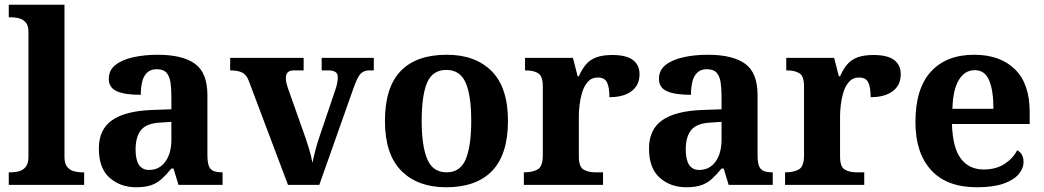

<svg xmlns="http://www.w3.org/2000/svg" viewBox="-20 -780 4406 810"><path d="M17 0V-53H29Q44 -53 60.5 -57.5Q77 -62 88.5 -76Q100 -90 100 -118V-646Q100 -673 88 -686Q76 -699 59.5 -703Q43 -707 29 -707H17V-760H252V-118Q252 -90 263.5 -76Q275 -62 292 -57.5Q309 -53 323 -53H335V0Z M554 10Q488 10 442.5 -30Q397 -70 397 -153Q397 -234 453 -273Q509 -312 621 -316L703 -319V-374Q703 -408 699 -433.5Q695 -459 682 -473.5Q669 -488 641 -488Q616 -488 601 -474Q586 -460 580 -435.5Q574 -411 574 -380Q507 -380 473 -395Q439 -410 439 -447Q439 -484 467 -506Q495 -528 542 -538.5Q589 -549 645 -549Q750 -549 802.5 -511Q855 -473 855 -379V-124Q855 -83 868 -68Q881 -53 915 -53H919V0H733L712 -69H703Q681 -42 661.5 -24.5Q642 -7 617 1.5Q592 10 554 10ZM609 -63Q652 -63 677.5 -98Q703 -133 703 -191V-266L658 -263Q598 -260 575 -231.5Q552 -203 552 -149Q552 -63 609 -63Z M1031 -435Q1021 -464 1002.5 -473.5Q984 -483 951 -483V-536H1261V-483H1219Q1186 -483 1186 -451Q1186 -439 1189 -427Q1192 -415 1195 -407L1262 -218Q1273 -187 1283.5 -153Q1294 -119 1298 -93Q1303 -117 1311 -147.5Q1319 -178 1326 -198L1394 -399Q1399 -413 1402 -427Q1405 -441 1405 -454Q1405 -471 1394 -477Q1383 -483 1366 -483H1337V-536H1557V-483H1537Q1517 -483 1503 -470.5Q1489 -458 1472 -410L1327 0H1195Z M1862 10Q1742 10 1673 -59.5Q1604 -129 1604 -270Q1604 -411 1670 -480Q1736 -549 1865 -549Q1985 -549 2054 -480Q2123 -411 2123 -270Q2123 -129 2056.5 -59.5Q1990 10 1862 10ZM1864 -53Q1922 -53 1945 -108.5Q1968 -164 1968 -271Q1968 -377 1944.5 -431Q1921 -485 1863 -485Q1805 -485 1782 -431.5Q1759 -378 1759 -270Q1759 -164 1782.5 -108.5Q1806 -53 1864 -53Z M2190 0V-53H2193Q2227 -53 2248.5 -65.5Q2270 -78 2270 -125V-415Q2270 -459 2250.5 -471Q2231 -483 2198 -483H2195V-536H2397L2417 -458H2422Q2435 -488 2452 -508Q2469 -528 2495.5 -538Q2522 -548 2563 -548Q2622 -548 2650 -527Q2678 -506 2678 -467Q2678 -421 2644.5 -395.5Q2611 -370 2551 -370Q2551 -411 2541 -432Q2531 -453 2502 -453Q2476 -453 2460 -435Q2444 -417 2436 -390.5Q2428 -364 2425 -337Q2422 -310 2422 -293V-120Q2422 -76 2442 -64.5Q2462 -53 2492 -53H2524V0Z M2875 10Q2809 10 2763.5 -30Q2718 -70 2718 -153Q2718 -234 2774 -273Q2830 -312 2942 -316L3024 -319V-374Q3024 -408 3020 -433.5Q3016 -459 3003 -473.5Q2990 -488 2962 -488Q2937 -488 2922 -474Q2907 -460 2901 -435.5Q2895 -411 2895 -380Q2828 -380 2794 -395Q2760 -410 2760 -447Q2760 -484 2788 -506Q2816 -528 2863 -538.5Q2910 -549 2966 -549Q3071 -549 3123.5 -511Q3176 -473 3176 -379V-124Q3176 -83 3189 -68Q3202 -53 3236 -53H3240V0H3054L3033 -69H3024Q3002 -42 2982.5 -24.5Q2963 -7 2938 1.5Q2913 10 2875 10ZM2930 -63Q2973 -63 2998.5 -98Q3024 -133 3024 -191V-266L2979 -263Q2919 -260 2896 -231.5Q2873 -203 2873 -149Q2873 -63 2930 -63Z M3292 0V-53H3295Q3329 -53 3350.5 -65.5Q3372 -78 3372 -125V-415Q3372 -459 3352.5 -471Q3333 -483 3300 -483H3297V-536H3499L3519 -458H3524Q3537 -488 3554 -508Q3571 -528 3597.5 -538Q3624 -548 3665 -548Q3724 -548 3752 -527Q3780 -506 3780 -467Q3780 -421 3746.5 -395.5Q3713 -370 3653 -370Q3653 -411 3643 -432Q3633 -453 3604 -453Q3578 -453 3562 -435Q3546 -417 3538 -390.5Q3530 -364 3527 -337Q3524 -310 3524 -293V-120Q3524 -76 3544 -64.5Q3564 -53 3594 -53H3626V0Z M4101 10Q3974 10 3908 -62.5Q3842 -135 3842 -265Q3842 -406 3907 -477.5Q3972 -549 4090 -549Q4199 -549 4261.5 -488Q4324 -427 4324 -308V-257H3996Q3999 -157 4033.5 -111Q4068 -65 4130 -65Q4182 -65 4218 -88.5Q4254 -112 4271 -146Q4285 -139 4291.5 -126.5Q4298 -114 4298 -97Q4298 -69 4277 -44.5Q4256 -20 4212.5 -5Q4169 10 4101 10ZM4171 -321Q4171 -398 4153 -441Q4135 -484 4092 -484Q4050 -484 4025 -442.5Q4000 -401 3998 -321Z"/></svg>

Font: Noto Naskh Arabic
Style: Bold
Weight: 700
Designer: Monotype Design Team, David Williams, Mohamad Dakak and Nizar Qandah
Foundry: Monotype Imaging Inc.
Version: Version 2.016